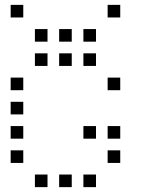

<svg xmlns="http://www.w3.org/2000/svg" viewBox="-20 -796 640 792"><path d="M25 -776Q24 -776 24 -776Q24 -776 24 -775V-725Q24 -724 24 -724Q24 -724 25 -724H75Q76 -724 76 -724Q76 -724 76 -725V-775Q76 -776 76 -776Q76 -776 75 -776ZM425 -776Q424 -776 424 -776Q424 -776 424 -775V-725Q424 -724 424 -724Q424 -724 425 -724H475Q476 -724 476 -724Q476 -724 476 -725V-775Q476 -776 476 -776Q476 -776 475 -776ZM125 -676Q124 -676 124 -676Q124 -676 124 -675V-625Q124 -624 124 -624Q124 -624 125 -624H175Q176 -624 176 -624Q176 -624 176 -625V-675Q176 -676 176 -676Q176 -676 175 -676ZM225 -676Q224 -676 224 -676Q224 -676 224 -675V-625Q224 -624 224 -624Q224 -624 225 -624H275Q276 -624 276 -624Q276 -624 276 -625V-675Q276 -676 276 -676Q276 -676 275 -676ZM325 -676Q324 -676 324 -676Q324 -676 324 -675V-625Q324 -624 324 -624Q324 -624 325 -624H375Q376 -624 376 -624Q376 -624 376 -625V-675Q376 -676 376 -676Q376 -676 375 -676ZM125 -576Q124 -576 124 -576Q124 -576 124 -575V-525Q124 -524 124 -524Q124 -524 125 -524H175Q176 -524 176 -524Q176 -524 176 -525V-575Q176 -576 176 -576Q176 -576 175 -576ZM225 -576Q224 -576 224 -576Q224 -576 224 -575V-525Q224 -524 224 -524Q224 -524 225 -524H275Q276 -524 276 -524Q276 -524 276 -525V-575Q276 -576 276 -576Q276 -576 275 -576ZM325 -576Q324 -576 324 -576Q324 -576 324 -575V-525Q324 -524 324 -524Q324 -524 325 -524H375Q376 -524 376 -524Q376 -524 376 -525V-575Q376 -576 376 -576Q376 -576 375 -576ZM25 -476Q24 -476 24 -476Q24 -476 24 -475V-425Q24 -424 24 -424Q24 -424 25 -424H75Q76 -424 76 -424Q76 -424 76 -425V-475Q76 -476 76 -476Q76 -476 75 -476ZM425 -476Q424 -476 424 -476Q424 -476 424 -475V-425Q424 -424 424 -424Q424 -424 425 -424H475Q476 -424 476 -424Q476 -424 476 -425V-475Q476 -476 476 -476Q476 -476 475 -476ZM25 -376Q24 -376 24 -376Q24 -376 24 -375V-325Q24 -324 24 -324Q24 -324 25 -324H75Q76 -324 76 -324Q76 -324 76 -325V-375Q76 -376 76 -376Q76 -376 75 -376ZM25 -276Q24 -276 24 -276Q24 -276 24 -275V-225Q24 -224 24 -224Q24 -224 25 -224H75Q76 -224 76 -224Q76 -224 76 -225V-275Q76 -276 76 -276Q76 -276 75 -276ZM325 -276Q324 -276 324 -276Q324 -276 324 -275V-225Q324 -224 324 -224Q324 -224 325 -224H375Q376 -224 376 -224Q376 -224 376 -225V-275Q376 -276 376 -276Q376 -276 375 -276ZM425 -276Q424 -276 424 -276Q424 -276 424 -275V-225Q424 -224 424 -224Q424 -224 425 -224H475Q476 -224 476 -224Q476 -224 476 -225V-275Q476 -276 476 -276Q476 -276 475 -276ZM25 -176Q24 -176 24 -176Q24 -176 24 -175V-125Q24 -124 24 -124Q24 -124 25 -124H75Q76 -124 76 -124Q76 -124 76 -125V-175Q76 -176 76 -176Q76 -176 75 -176ZM425 -176Q424 -176 424 -176Q424 -176 424 -175V-125Q424 -124 424 -124Q424 -124 425 -124H475Q476 -124 476 -124Q476 -124 476 -125V-175Q476 -176 476 -176Q476 -176 475 -176ZM125 -76Q124 -76 124 -76Q124 -76 124 -75V-25Q124 -24 124 -24Q124 -24 125 -24H175Q176 -24 176 -24Q176 -24 176 -25V-75Q176 -76 176 -76Q176 -76 175 -76ZM225 -76Q224 -76 224 -76Q224 -76 224 -75V-25Q224 -24 224 -24Q224 -24 225 -24H275Q276 -24 276 -24Q276 -24 276 -25V-75Q276 -76 276 -76Q276 -76 275 -76ZM325 -76Q324 -76 324 -76Q324 -76 324 -75V-25Q324 -24 324 -24Q324 -24 325 -24H375Q376 -24 376 -24Q376 -24 376 -25V-75Q376 -76 376 -76Q376 -76 375 -76Z"/></svg>

Font: Doto
Style: Regular
Weight: 400
Monospace: yes
Version: Version 1.000